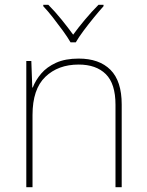

<svg xmlns="http://www.w3.org/2000/svg" viewBox="-20 -783 613 803"><path d="M309 -538Q395 -538 442 -491Q489 -444 489 -346V0H463V-345Q463 -433 422.5 -473Q382 -513 309 -513Q223 -513 169.5 -461.5Q116 -410 116 -302V0H90V-528H111L115 -417H117Q129 -448 152.5 -475.5Q176 -503 214.5 -520.5Q253 -538 309 -538ZM275 -606Q263 -627 243 -654.5Q223 -682 201.5 -709.5Q180 -737 161 -757V-763H182Q210 -735 237.5 -701Q265 -667 286 -638Q307 -667 335.5 -701Q364 -735 392 -763H413V-757Q395 -737 372.5 -709.5Q350 -682 329.5 -654.5Q309 -627 297 -606Z"/></svg>

Font: Noto Sans Bengali Thin
Style: Regular
Weight: 100
Designer: Jelle Bosma - Monotype Design Team
Foundry: Monotype Imaging Inc.
Version: Version 2.003; ttfautohint (v1.8.4.7-5d5b)